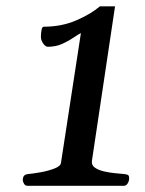

<svg xmlns="http://www.w3.org/2000/svg" viewBox="-20 -601 470 621"><path d="M53.7 -19Q53.7 -27.3 57.6 -32.2Q61.5 -37.1 71.3 -38.1Q87.4 -39.6 111.8 -43.9Q136.2 -48.3 156 -55.9Q175.8 -63.5 177.2 -74.2L241.7 -494.1Q232.9 -489.7 217.3 -479Q201.7 -468.3 180.9 -459Q160.2 -449.7 134.8 -449.7Q127 -449.7 119.6 -460.4Q112.3 -471.2 112.3 -481.4Q112.3 -492.7 114.3 -503.7Q116.2 -514.6 121.6 -514.6Q179.2 -514.6 226.8 -535.2Q274.4 -555.7 303.2 -580.6H352.1L277.3 -80.6Q275.4 -66.9 286.9 -58.8Q298.3 -50.8 316.4 -46.6Q334.5 -42.5 352.5 -40.8Q370.6 -39.1 381.3 -38.1Q391.6 -37.1 395 -34.2Q398.4 -31.2 397.5 -20Q397 -14.6 392.6 -7.3Q388.2 0 379.9 0H69.3Q61.5 0 57.6 -6.8Q53.7 -13.7 53.7 -19Z"/></svg>

Font: Gelasio
Style: Italic
Weight: 400
Italic angle: -8.5°
Designer: Eben Sorkin
Foundry: Eben Sorkin
Version: Version 1.008